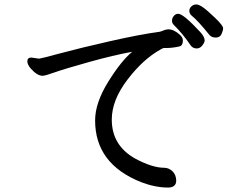

<svg xmlns="http://www.w3.org/2000/svg" viewBox="-20 -825 1040 864"><path d="M736 19Q679 19 616 -5Q408 -87 408 -283Q408 -362 467 -457Q526 -552 575 -592Q492 -577 381 -546Q270 -515 226.5 -499.5Q183 -484 172 -484Q147 -484 118 -517Q103 -535 103 -549Q103 -566 121 -566L156 -561Q162 -561 251 -585Q340 -609 474.5 -639.5Q609 -670 698 -682Q707 -684 715.5 -688Q724 -692 737 -693Q763 -693 790 -668Q802 -657 803 -644Q803 -619 787 -616Q757 -609 729 -609H718Q713 -609 702 -602Q624 -559 553.5 -466.5Q483 -374 483 -287Q483 -170 589 -111Q666 -70 719 -70Q739 -70 755.5 -55Q772 -40 773 -13Q773 19 736 19ZM840 -618Q802 -674 762 -713Q754 -721 754 -732Q754 -743 762 -753Q770 -763 782 -763Q805 -763 881 -681Q901 -659 901 -643Q901 -634 890.5 -620.5Q880 -607 865 -607Q850 -607 840 -618ZM951 -656Q933 -656 923 -667Q870 -733 842 -755Q832 -764 832 -776Q832 -788 841.5 -796.5Q851 -805 863 -805Q875 -805 893.5 -792Q912 -779 948 -744.5Q984 -710 984 -698Q984 -688 977 -672Q970 -656 951 -656Z"/></svg>

Font: LXGW WenKai Lite
Style: Bold
Weight: 700
Designer: LXGW / Fontworks Inc.
Foundry: LXGW / Fontworks Inc.
Version: Version 1.330;April 28, 2024